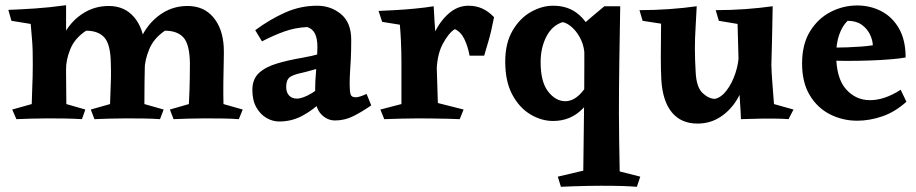

<svg xmlns="http://www.w3.org/2000/svg" viewBox="-20 -458 3522 738"><path d="M398 -435Q459 -435 495.5 -392Q532 -349 536 -278Q538 -260 537 -222.5Q536 -185 535.5 -140.5Q535 -96 535 -58L609 -37L595 0Q568 -2 534.5 -2.5Q501 -3 465 -3Q431 -3 400 -2Q369 -1 343 0L329 -37L403 -58Q404 -92 405 -114.5Q406 -137 406.5 -159.5Q407 -182 406 -214Q405 -287 381.5 -313.5Q358 -340 311 -340Q267 -311 250 -268.5Q233 -226 234 -190L197 -232Q204 -290 231 -335.5Q258 -381 301.5 -408Q345 -435 398 -435ZM234 -438Q234 -405 234 -383.5Q234 -362 234 -341Q234 -320 233 -286L235 -58L308 -37L295 0Q262 -2 230 -2.5Q198 -3 163 -3Q128 -3 100.5 -2Q73 -1 43 0L27 -37L102 -58Q103 -97 104 -121.5Q105 -146 105.5 -166Q106 -186 106 -211Q106 -241 105.5 -262.5Q105 -284 103 -307.5Q101 -331 98 -366L24 -378L12 -420Q62 -422 115.5 -425.5Q169 -429 234 -438ZM701 -435Q763 -435 799.5 -392Q836 -349 840 -278Q841 -260 840 -222.5Q839 -185 838.5 -140.5Q838 -96 839 -58L913 -37L898 0Q871 -2 837.5 -2.5Q804 -3 768 -3Q734 -3 703.5 -2Q673 -1 647 0L633 -37L706 -58Q708 -92 708.5 -114.5Q709 -137 709.5 -159.5Q710 -182 710 -214Q709 -287 685.5 -313.5Q662 -340 614 -340Q571 -311 553.5 -268.5Q536 -226 536 -190L500 -232Q507 -290 534.5 -335.5Q562 -381 605 -408Q648 -435 701 -435Z M1199 -436Q1252 -436 1291 -403.5Q1330 -371 1330 -305Q1330 -262 1328.5 -233Q1327 -204 1325.5 -181.5Q1324 -159 1324 -135Q1324 -107 1327.5 -95.5Q1331 -84 1347 -84Q1361 -84 1389 -97L1407 -53Q1371 -28 1338 -11.5Q1305 5 1268 5Q1237 5 1214 -19.5Q1191 -44 1191 -97Q1191 -146 1195.5 -193.5Q1200 -241 1200 -278Q1200 -309 1191 -328Q1182 -347 1161 -354Q1115 -352 1073 -337Q1031 -322 987 -299L961 -342Q1018 -384 1076.5 -410Q1135 -436 1199 -436ZM1270 -279 1210 -196Q1188 -191 1171 -186Q1154 -181 1140 -178Q1106 -171 1093 -160.5Q1080 -150 1080 -124Q1080 -103 1091 -91Q1102 -79 1121 -79Q1144 -79 1179.5 -100.5Q1215 -122 1240 -155L1259 -114Q1243 -94 1213.5 -65Q1184 -36 1143 -13.5Q1102 9 1053 9Q1028 9 1004.5 -4.5Q981 -18 965.5 -45Q950 -72 950 -112Q950 -154 975.5 -177.5Q1001 -201 1045 -214Q1089 -227 1142 -236Q1178 -242 1209 -251.5Q1240 -261 1270 -279Z M1647 -434Q1648 -411 1650 -380Q1652 -349 1654 -323.5Q1656 -298 1656 -289L1663 -62L1762 -37L1747 0Q1730 -1 1702 -1.5Q1674 -2 1644 -2.5Q1614 -3 1590 -3Q1559 -3 1523 -2Q1487 -1 1457 0L1442 -37L1523 -58Q1523 -103 1523 -138.5Q1523 -174 1523 -216Q1523 -239 1522.5 -258.5Q1522 -278 1521 -302.5Q1520 -327 1517 -363L1449 -374L1435 -416Q1458 -417 1496.5 -419Q1535 -421 1576 -425Q1617 -429 1647 -434ZM1781 -436Q1809 -436 1833 -425.5Q1857 -415 1879 -392Q1873 -362 1868 -340Q1863 -318 1856.5 -296.5Q1850 -275 1841 -244H1785Q1778 -281 1764.5 -308.5Q1751 -336 1728 -346Q1703 -330 1680.5 -286.5Q1658 -243 1658 -171L1619 -229Q1627 -285 1650 -332Q1673 -379 1706.5 -407.5Q1740 -436 1781 -436Z M2364 -434Q2362 -322 2360.5 -221Q2359 -120 2359 -24Q2359 37 2360 87.5Q2361 138 2362 201L2441 221L2428 260Q2402 258 2372 257Q2342 256 2290 256Q2270 256 2241.5 256.5Q2213 257 2184.5 258Q2156 259 2136 260L2124 221L2222 198Q2223 94 2224.5 -5.5Q2226 -105 2226 -205Q2226 -250 2226 -291.5Q2226 -333 2224 -367Q2242 -383 2253 -392Q2264 -401 2275 -410.5Q2286 -420 2303 -434ZM2106 -436Q2161 -436 2198.5 -407Q2236 -378 2258 -325L2227 -240Q2227 -275 2214 -303.5Q2201 -332 2181.5 -350.5Q2162 -369 2143 -373Q2103 -361 2080.5 -318Q2058 -275 2058 -219Q2058 -143 2087 -106Q2116 -69 2153 -69Q2188 -69 2219.5 -107Q2251 -145 2263 -207L2294 -162Q2267 -89 2220.5 -41Q2174 7 2106 7Q2061 7 2018.5 -18.5Q1976 -44 1949 -94.5Q1922 -145 1922 -221Q1922 -292 1950 -340Q1978 -388 2020.5 -412Q2063 -436 2106 -436Z M2661 17Q2598 17 2562.5 -26Q2527 -69 2522 -151Q2520 -186 2520 -237.5Q2520 -289 2521 -367L2450 -378L2438 -419Q2496 -419 2552.5 -423Q2609 -427 2658 -434Q2656 -388 2653.5 -349.5Q2651 -311 2651 -271.5Q2651 -232 2654 -180Q2657 -122 2681 -100Q2705 -78 2728 -78Q2752 -83 2773 -110.5Q2794 -138 2807 -177.5Q2820 -217 2820 -256L2846 -171Q2840 -122 2815 -79Q2790 -36 2750.5 -9.5Q2711 17 2661 17ZM2828 0Q2827 -30 2824.5 -64Q2822 -98 2821 -145L2815 -366L2743 -378L2731 -419Q2790 -419 2845 -423Q2900 -427 2950 -434Q2950 -434 2949.5 -411Q2949 -388 2948.5 -354Q2948 -320 2947 -286.5Q2946 -253 2945.5 -230Q2945 -207 2945 -207Q2946 -173 2948.5 -142.5Q2951 -112 2955 -58L3030 -37L3011 0Q2985 -2 2962.5 -2Q2940 -2 2905 -2Q2890 -2 2866 -1Q2842 0 2828 0Z M3275 -437Q3325 -437 3367.5 -415Q3410 -393 3435.5 -348.5Q3461 -304 3461 -237Q3439 -233 3403 -230Q3367 -227 3324 -225.5Q3281 -224 3238 -224Q3206 -224 3183 -225Q3160 -226 3152 -227V-275Q3163 -275 3185.5 -275Q3208 -275 3236 -276Q3264 -277 3290.5 -279Q3317 -281 3335 -284Q3334 -305 3323.5 -326.5Q3313 -348 3292 -363Q3271 -378 3238 -378Q3218 -359 3206 -325.5Q3194 -292 3194 -248Q3194 -158 3231.5 -115.5Q3269 -73 3324 -73Q3380 -73 3442 -113L3464 -67Q3421 -28 3372 -11Q3323 6 3275 6Q3219 6 3170.5 -18.5Q3122 -43 3092.5 -92Q3063 -141 3063 -214Q3063 -288 3093.5 -337.5Q3124 -387 3172.5 -412Q3221 -437 3275 -437Z"/></svg>

Font: Alkalami
Style: Regular
Weight: 400
Designer: Becca Hirsbrunner Spalinger
Foundry: SIL International
Version: Version 2.000